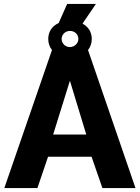

<svg xmlns="http://www.w3.org/2000/svg" viewBox="-20 -955 710 975"><path d="M427 -701C439 -716 446 -735 446 -757C446 -792 429 -819 399 -835L467 -935H321L278 -838C245 -823 225 -795 225 -757C225 -735 232 -716 244 -701L2 0H170L224 -159H445L500 0H668ZM335 -798C360 -798 378 -780 378 -757C378 -735 358 -716 335 -716C311 -716 293 -735 293 -757C293 -780 312 -798 335 -798ZM250 -272 335 -545 418 -272Z"/></svg>

Font: FIGSv2-sans-serif ExtraBold
Style: Regular
Weight: 800
Designer: Matt McInerney, Pablo Impallari, Rodrigo Fuenzalida,Mirko Velimirovic
Foundry: Matt McInerney, Pablo Impallari, Rodrigo Fuenzalida
Version: Version 4.021;hotconv 1.0.109;makeotfexe 2.5.65596